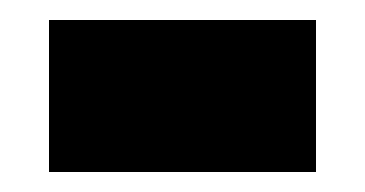

<svg xmlns="http://www.w3.org/2000/svg" viewBox="-20 -364 365 192"><path d="M29 -192H296V-344H29Z"/></svg>

Font: Noto Sans Lao ExtraCondensed Black
Style: Regular
Weight: 900
Width: 2
Designer: Monotype Design Team
Foundry: Monotype Imaging Inc.
Version: Version 2.003